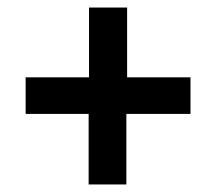

<svg xmlns="http://www.w3.org/2000/svg" viewBox="-20 -584 549 509"><path d="M215 -95V-282H48V-379H216V-564H317V-379H485V-282H315V-95Z"/></svg>

Font: TypoPRO Source Sans Pro
Style: Bold Italic
Weight: 700
Italic angle: -11°
Designer: Paul D. Hunt
Foundry: Adobe Systems Incorporated
Version: Version 1.075;PS 2.000;hotconv 1.0.86;makeotf.lib2.5.63406